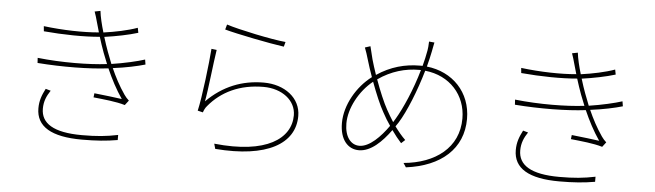

<svg xmlns="http://www.w3.org/2000/svg" viewBox="-49 -973 4099 1202"><g transform="rotate(5 2000.0 -372.5)"><path d="M272 -254 240 -263C219 -222 205 -187 205 -138C205 -23 301 34 493 34C582 34 647 29 717 17V-15C644 0 583 6 491 6C310 6 233 -47 233 -138C233 -184 248 -218 272 -254ZM523 -707 541 -644C444 -635 316 -638 194 -653L197 -621C321 -610 451 -608 549 -617C559 -585 570 -551 582 -519L609 -451C496 -437 326 -435 173 -452L175 -420C332 -408 500 -410 620 -425C648 -361 682 -296 720 -241C686 -246 611 -255 546 -262L543 -236C608 -229 686 -222 742 -205L765 -235C754 -245 743 -257 735 -269C699 -321 671 -375 647 -429C728 -439 801 -455 849 -469L844 -500C798 -485 716 -466 636 -454L607 -529C598 -554 587 -585 577 -619C649 -629 729 -645 787 -663L781 -694C720 -672 641 -656 569 -646C555 -693 543 -742 539 -779L503 -772C510 -754 517 -729 523 -707Z M1336 -763 1327 -731C1402 -710 1613 -668 1702 -656L1710 -686C1621 -694 1413 -738 1336 -763ZM1285 -599 1252 -603C1246 -518 1220 -294 1200 -210L1233 -202C1237 -214 1244 -231 1256 -244C1333 -337 1448 -394 1598 -394C1714 -394 1802 -327 1802 -233C1802 -87 1652 22 1321 -13L1330 19C1658 45 1830 -57 1830 -231C1830 -345 1728 -421 1597 -421C1462 -421 1342 -374 1240 -272C1254 -343 1272 -519 1285 -599Z M2570 -585C2534 -458 2480 -337 2439 -268L2425 -245C2409 -270 2394 -295 2381 -319C2358 -360 2327 -433 2302 -503C2385 -561 2473 -585 2558 -585ZM2242 -706 2208 -695C2215 -679 2226 -645 2234 -617C2243 -586 2255 -550 2268 -514C2177 -446 2106 -326 2106 -212C2106 -107 2157 -51 2226 -51C2301 -51 2369 -118 2425 -195C2446 -165 2466 -140 2486 -118L2510 -140C2486 -163 2464 -190 2442 -220L2459 -245C2506 -320 2560 -455 2597 -583C2753 -567 2855 -452 2855 -305C2855 -121 2710 -14 2512 4L2529 30C2749 2 2884 -118 2884 -305C2884 -473 2768 -592 2605 -610C2614 -644 2622 -677 2628 -708C2631 -722 2634 -742 2639 -764L2605 -767C2605 -745 2602 -721 2600 -710C2594 -678 2587 -644 2578 -612H2562C2469 -612 2378 -588 2292 -530C2280 -566 2269 -599 2262 -625C2255 -652 2247 -685 2242 -706ZM2408 -220C2358 -149 2290 -79 2227 -79C2172 -79 2134 -129 2134 -212C2134 -306 2193 -418 2278 -486C2305 -413 2335 -342 2358 -302C2374 -272 2391 -244 2408 -220Z M3272 -254 3240 -263C3219 -222 3205 -187 3205 -138C3205 -23 3301 34 3493 34C3582 34 3647 29 3717 17V-15C3644 0 3583 6 3491 6C3310 6 3233 -47 3233 -138C3233 -184 3248 -218 3272 -254ZM3523 -707 3541 -644C3444 -635 3316 -638 3194 -653L3197 -621C3321 -610 3451 -608 3549 -617C3559 -585 3570 -551 3582 -519L3609 -451C3496 -437 3326 -435 3173 -452L3175 -420C3332 -408 3500 -410 3620 -425C3648 -361 3682 -296 3720 -241C3686 -246 3611 -255 3546 -262L3543 -236C3608 -229 3686 -222 3742 -205L3765 -235C3754 -245 3743 -257 3735 -269C3699 -321 3671 -375 3647 -429C3728 -439 3801 -455 3849 -469L3844 -500C3798 -485 3716 -466 3636 -454L3607 -529C3598 -554 3587 -585 3577 -619C3649 -629 3729 -645 3787 -663L3781 -694C3720 -672 3641 -656 3569 -646C3555 -693 3543 -742 3539 -779L3503 -772C3510 -754 3517 -729 3523 -707Z"/></g></svg>

Font: Harano Aji Gothic ExtraLight
Style: Regular
Weight: 250
Foundry: Masamichi Hosoda
Version: HaranoAjiGothic-ExtraLight version 20230610;ttx 4.39.4